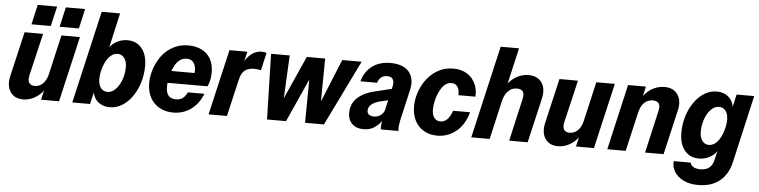

<svg xmlns="http://www.w3.org/2000/svg" viewBox="-52 -1002 5890 1489"><g transform="rotate(5 2893.0 -257.5)"><path d="M140 10Q72 10 40 -37.5Q8 -85 25 -161L106 -510H250L173 -182Q164 -141 176.5 -121.5Q189 -102 221 -102Q257 -102 284 -128.5Q311 -155 323 -205L317 -107Q290 -53 241.5 -21.5Q193 10 140 10ZM279 0 304 -108H300L393 -510H537L419 0ZM373 -576 408 -730H558L523 -576ZM154 -576 189 -730H340L304 -576Z M814 12Q775 12 743.5 -5Q712 -22 695 -52.5Q678 -83 682 -124L689 -121L660 0H522L688 -720H831L762 -414L753 -419Q773 -467 815 -492.5Q857 -518 908 -518Q978 -518 1019 -467.5Q1060 -417 1060 -330Q1060 -262 1041 -200.5Q1022 -139 988 -91Q954 -43 909.5 -15.5Q865 12 814 12ZM786 -105Q813 -105 835.5 -122.5Q858 -140 875.5 -169.5Q893 -199 902.5 -235.5Q912 -272 912 -309Q912 -353 892 -379.5Q872 -406 841 -406Q816 -406 796 -392Q776 -378 761 -356Q746 -334 736 -306.5Q726 -279 720.5 -251.5Q715 -224 715 -201Q715 -154 735 -129.5Q755 -105 786 -105Z M1308 10Q1248 10 1202 -15Q1156 -40 1129.5 -87.5Q1103 -135 1103 -202Q1103 -244 1114.5 -288.5Q1126 -333 1148.5 -374.5Q1171 -416 1204.5 -448.5Q1238 -481 1282.5 -500Q1327 -519 1382 -519Q1440 -519 1484.5 -497Q1529 -475 1554 -432Q1579 -389 1579 -326Q1579 -294 1572.5 -264.5Q1566 -235 1555 -216H1188L1208 -310H1473L1441 -275Q1447 -296 1448 -320Q1449 -344 1443 -365.5Q1437 -387 1421 -401Q1405 -415 1377 -415Q1346 -415 1323.5 -398Q1301 -381 1286 -353.5Q1271 -326 1261 -295Q1251 -264 1247 -235Q1243 -206 1243 -185Q1243 -136 1263.5 -115Q1284 -94 1320 -94Q1352 -94 1373 -109.5Q1394 -125 1408 -156H1537Q1506 -77 1446 -33.5Q1386 10 1308 10Z M1583 0 1701 -510H1840L1812 -387H1816L1726 0ZM1794 -290 1803 -397Q1832 -461 1869.5 -490.5Q1907 -520 1950 -520Q1961 -520 1971.5 -518.5Q1982 -517 1989 -513L1958 -376Q1948 -379 1933 -381Q1918 -383 1906 -383Q1859 -383 1831.5 -361Q1804 -339 1794 -290Z M2038 0 2025 -510H2170L2152 -148H2141L2303 -510H2446L2442 -148H2431L2579 -510H2730L2481 0H2334L2338 -358H2347L2186 0Z M2924 0Q2922 -19 2924.5 -40.5Q2927 -62 2932 -90H2929L2987 -345Q2991 -365 2987.5 -381Q2984 -397 2972 -406.5Q2960 -416 2939 -416Q2909 -416 2890 -400.5Q2871 -385 2864 -358H2734Q2754 -434 2811.5 -477Q2869 -520 2954 -520Q3022 -520 3064 -495.5Q3106 -471 3121.5 -427Q3137 -383 3123 -325L3067 -81Q3063 -62 3060.5 -39.5Q3058 -17 3061 0ZM2789 10Q2733 10 2700.5 -21.5Q2668 -53 2668 -106Q2668 -157 2692 -194Q2716 -231 2760.5 -255.5Q2805 -280 2867 -293L3013 -329L2991 -237L2899 -216Q2857 -205 2833 -185.5Q2809 -166 2809 -135Q2809 -116 2823 -105.5Q2837 -95 2861 -95Q2893 -95 2915.5 -113Q2938 -131 2944 -155L2939 -82Q2914 -41 2877.5 -15.5Q2841 10 2789 10Z M3364 10Q3305 10 3260 -15.5Q3215 -41 3190 -88.5Q3165 -136 3165 -201Q3165 -246 3177.5 -291Q3190 -336 3213.5 -377Q3237 -418 3271 -450Q3305 -482 3348 -500.5Q3391 -519 3442 -519Q3493 -519 3530.5 -502Q3568 -485 3591.5 -455.5Q3615 -426 3625.5 -390.5Q3636 -355 3632 -317H3500Q3502 -337 3497 -357.5Q3492 -378 3478 -392Q3464 -406 3438 -406Q3414 -406 3394 -391.5Q3374 -377 3359 -352.5Q3344 -328 3333.5 -299.5Q3323 -271 3318 -242.5Q3313 -214 3313 -191Q3313 -145 3331 -123.5Q3349 -102 3379 -102Q3408 -102 3430.5 -124Q3453 -146 3470 -193H3602Q3574 -93 3509.5 -41.5Q3445 10 3364 10Z M3628 0 3794 -720H3937L3771 0ZM3923 0 3998 -328Q4008 -369 3995 -388.5Q3982 -408 3948 -408Q3910 -408 3882 -381.5Q3854 -355 3841 -304L3847 -401Q3876 -457 3925 -488.5Q3974 -520 4029 -520Q4099 -520 4132 -472.5Q4165 -425 4148 -349L4067 0Z M4304 10Q4236 10 4204 -37.5Q4172 -85 4189 -161L4270 -510H4414L4337 -182Q4328 -141 4340.5 -121.5Q4353 -102 4385 -102Q4421 -102 4448 -128.5Q4475 -155 4487 -205L4481 -107Q4454 -53 4405.5 -21.5Q4357 10 4304 10ZM4443 0 4468 -108H4464L4557 -510H4701L4583 0Z M4687 0 4804 -510H4943L4919 -402H4923L4830 0ZM4981 0 5056 -328Q5066 -369 5053 -388.5Q5040 -408 5006 -408Q4968 -408 4940 -382Q4912 -356 4901 -305L4907 -403Q4934 -458 4983 -489Q5032 -520 5087 -520Q5157 -520 5190 -472.5Q5223 -425 5206 -349L5125 0Z M5413 215Q5348 215 5300.5 192.5Q5253 170 5228.5 132Q5204 94 5208 47H5341Q5343 65 5362.5 78.5Q5382 92 5422 92Q5460 92 5486 73Q5512 54 5521 15L5548 -94L5556 -89Q5535 -42 5493 -16Q5451 10 5400 10Q5330 10 5289 -40.5Q5248 -91 5248 -178Q5248 -246 5267 -307.5Q5286 -369 5320 -417Q5354 -465 5398.5 -492.5Q5443 -520 5494 -520Q5534 -520 5565 -503Q5596 -486 5613 -455.5Q5630 -425 5626 -384L5621 -387L5649 -510H5786L5666 15Q5644 111 5579 163Q5514 215 5413 215ZM5468 -102Q5492 -102 5512 -116Q5532 -130 5547 -152.5Q5562 -175 5572 -202Q5582 -229 5587.5 -256.5Q5593 -284 5593 -307Q5593 -354 5573.5 -378.5Q5554 -403 5522 -403Q5487 -403 5458.5 -373Q5430 -343 5413.5 -296.5Q5397 -250 5397 -199Q5397 -155 5416.5 -128.5Q5436 -102 5468 -102Z"/></g></svg>

Font: Instrument Sans SemiCondensed
Style: Bold Italic
Weight: 700
Width: 4
Italic angle: -13°
Designer: Rodrigo Fuenzalida
Foundry: fragTYPE
Version: Version 1.000;gftools[0.9.28]